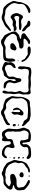

<svg xmlns="http://www.w3.org/2000/svg" viewBox="1590 -2186 653 3879"><g transform="rotate(90 1916.5 -246.5)"><path d="M547 -393Q522 -410 517 -415Q517 -415 497 -435Q480 -454 469 -461Q460 -466 440 -472Q426 -476 419 -479Q410 -482 407 -484Q402 -488 398 -496Q394 -500 394 -500Q394 -502 395 -503Q396 -504 396 -506Q397 -509 398 -513Q399 -517 401 -520Q402 -521 404.5 -522Q407 -523 408 -524Q423 -530 428 -531Q446 -533 456 -533Q487 -533 505 -519L511 -510Q516 -504 524 -490Q534 -472 541 -465Q547 -459 558 -452.5Q569 -446 576 -440Q596 -424 605 -407L610 -392Q612 -388 612 -386Q612 -384 609 -375Q608 -373 607.5 -370.5Q607 -368 606 -366L598 -367H589Q583 -367 576.5 -372.5Q570 -378 567 -380Q561 -385 547 -393ZM595 -112Q593 -108 590.5 -105.5Q588 -103 587 -101L565 -81L548 -66Q541 -59 532 -49.5Q523 -40 517 -35Q492 -14 443 7L420 16L400 26Q377 40 360 43Q344 46 326 46Q309 46 295 43Q286 40 273 34Q260 28 250 26Q228 22 186 18Q180 17 165.5 15.5Q151 14 141 10Q126 4 112.5 -10Q99 -24 95 -28L75 -47Q50 -75 20 -132Q9 -153 3 -168.5Q-3 -184 -3 -199Q-3 -213 1 -228Q5 -243 6 -246Q8 -252 13 -271Q16 -283 18 -308Q18 -323 21 -338Q26 -364 48 -412Q60 -439 68.5 -454Q77 -469 89 -481Q100 -492 119 -504Q122 -506 135 -515.5Q148 -525 161 -529Q176 -534 197 -534Q207 -534 219 -531L227 -529Q233 -523 233 -523Q234 -521 237 -518.5Q240 -516 240 -515Q241 -514 239 -511Q237 -508 237 -507Q236 -505 234.5 -501.5Q233 -498 231 -497Q230 -496 227.5 -494.5Q225 -493 224 -493Q219 -491 214.5 -489.5Q210 -488 205 -486Q179 -479 169 -475Q149 -467 121 -448Q91 -428 79 -414Q68 -401 62 -384Q56 -367 56 -350L57 -329Q58 -322 58 -308Q58 -290 48 -258Q47 -254 43 -238.5Q39 -223 39 -210Q39 -186 56 -152Q79 -109 124 -69Q126 -67 140 -55Q154 -43 168 -37Q181 -31 194.5 -29Q208 -27 230 -26Q247 -26 256 -25Q273 -23 300 -15Q323 -8 339 -8Q351 -8 365.5 -12.5Q380 -17 385 -19Q394 -23 405 -26Q430 -35 445 -43Q461 -53 491 -77Q507 -91 516 -97Q518 -99 538 -113L560 -128L580 -140Q581 -141 583 -142Q585 -143 588 -144Q590 -144 594 -140Q595 -140 598 -138.5Q601 -137 601 -131Q600 -128 598.5 -121.5Q597 -115 595 -112ZM536 -198Q524 -196 507 -186Q499 -181 490.5 -177.5Q482 -174 473 -174Q466 -174 454 -176.5Q442 -179 433 -180Q410 -180 389 -172Q386 -171 380 -168Q374 -165 370 -162Q363 -157 357 -152Q351 -147 344 -142Q335 -136 335 -136Q332 -135 328 -135.5Q324 -136 322 -136L314 -135Q304 -138 283 -154Q264 -169 251 -205Q242 -234 242 -254Q242 -267 245 -279Q247 -288 255 -306L263 -323Q266 -328 272 -340.5Q278 -353 285 -362Q292 -372 294 -373Q296 -375 298.5 -376Q301 -377 303 -378Q304 -379 307 -381Q310 -383 312 -383H315Q321 -383 323 -382Q325 -382 328 -382.5Q331 -383 333 -382Q336 -381 338.5 -379Q341 -377 342 -376Q347 -372 354 -367Q361 -362 369 -357Q388 -346 417 -346Q428 -346 433 -347Q447 -349 454 -351Q458 -352 463 -353Q468 -354 475 -354Q481 -355 494 -355Q513 -355 553 -349Q559 -348 573 -342Q574 -342 576.5 -341.5Q579 -341 580 -339L583 -331Q586 -325 586 -322Q586 -321 582 -318Q578 -315 576 -314Q561 -303 525 -303Q506 -303 491 -302Q403 -299 385 -301Q377 -301 363 -303Q358 -304 349.5 -306Q341 -308 333 -308Q330 -307 326.5 -307.5Q323 -308 320 -307Q318 -306 315.5 -303Q313 -300 312 -299Q305 -292 305 -292Q304 -290 303.5 -287Q303 -284 302 -282Q299 -272 299 -259Q299 -242 305 -230Q306 -228 314 -217Q315 -216 316 -215Q317 -214 318 -213Q319 -212 324 -212Q326 -211 330.5 -209.5Q335 -208 338 -208Q342 -209 346.5 -211.5Q351 -214 353 -215Q360 -218 374 -226Q396 -237 399 -238Q414 -244 430 -244Q443 -244 454 -241Q476 -237 486 -239Q490 -240 493.5 -241.5Q497 -243 501 -244Q506 -246 521.5 -251Q537 -256 550 -256Q576 -254 589 -242Q591 -241 593 -237Q595 -233 596 -232Q597 -231 598.5 -229.5Q600 -228 601 -225Q602 -224 601.5 -221Q601 -218 601 -217Q604 -209 602 -205L595 -201Q591 -196 586 -195L578 -196L554 -199Q541 -199 536 -198Z M938 -535Q941 -536 945.5 -536.5Q950 -537 952 -538Q967 -541 983 -541Q1049 -541 1093 -519Q1131 -501 1175 -459Q1210 -425 1223 -384Q1224 -382 1225.5 -377.5Q1227 -373 1227 -371V-370Q1227 -368 1226 -365.5Q1225 -363 1225 -361Q1224 -360 1223.5 -357Q1223 -354 1222 -353L1214 -354Q1206 -354 1203 -355L1200 -359Q1191 -370 1190 -373Q1184 -382 1181 -393Q1175 -407 1171 -413Q1162 -426 1144.5 -436Q1127 -446 1119 -451Q1112 -456 1102 -464.5Q1092 -473 1084 -476Q1073 -481 1054 -481Q1041 -481 1034 -480L984 -477L971 -476Q958 -476 948 -479Q945 -480 940 -481Q935 -482 933 -484Q931 -485 928 -488.5Q925 -492 922 -494Q918 -498 918 -498Q917 -499 917.5 -501Q918 -503 918 -503Q916 -509 916 -515Q916 -518 918.5 -520Q921 -522 922 -523Q934 -533 938 -535ZM1192 -227Q1193 -227 1195 -228.5Q1197 -230 1198 -229Q1200 -228 1202.5 -225.5Q1205 -223 1206 -221Q1212 -218 1213 -216Q1214 -214 1214.5 -210.5Q1215 -207 1216 -205Q1219 -193 1221 -170Q1225 -145 1226 -130Q1226 -117 1223.5 -100Q1221 -83 1220 -73Q1214 -28 1193 -8Q1176 7 1151.5 11.5Q1127 16 1098 16H1061Q1046 15 1014 17L977 16Q943 16 925 24Q920 26 904 35L886 44Q851 59 822 60Q798 60 781 51Q774 47 764 38Q754 29 747 24Q737 17 727 13Q703 -1 693 -11Q681 -24 663 -62Q643 -99 623 -160Q622 -163 616.5 -180Q611 -197 611 -212Q611 -232 620.5 -244.5Q630 -257 641.5 -266.5Q653 -276 656 -279Q666 -288 677 -296.5Q688 -305 699 -309Q710 -313 719 -314Q740 -318 749 -324Q752 -325 755.5 -327Q759 -329 761 -331Q761 -332 759 -336Q759 -342 757 -344Q756 -345 752 -345Q749 -346 745 -347Q741 -348 735 -348Q728 -349 714 -349Q693 -352 676.5 -360.5Q660 -369 653 -385Q652 -388 650.5 -391.5Q649 -395 648 -398Q648 -400 651 -409Q651 -417 653 -419Q654 -421 660 -427Q668 -436 679.5 -443Q691 -450 695 -452Q722 -469 760 -500Q765 -503 775.5 -511.5Q786 -520 795 -524Q804 -528 827 -528Q843 -526 852 -524Q858 -524 860 -522Q863 -521 866 -511Q867 -510 868 -509Q869 -508 869 -506Q868 -505 867 -504Q866 -503 865 -502Q863 -500 860 -496Q857 -492 854 -491Q852 -490 844 -487Q820 -480 813 -475Q802 -469 790.5 -457Q779 -445 775 -440Q767 -432 766 -430Q764 -428 762.5 -424Q761 -420 760 -418Q759 -417 758 -414.5Q757 -412 757 -411Q757 -409 766 -404Q772 -398 775 -397Q777 -396 780.5 -396Q784 -396 786 -395Q799 -394 814 -395Q833 -395 842 -396L880 -397Q922 -397 940 -381Q941 -380 943.5 -378.5Q946 -377 948 -374L953 -364Q954 -362 955.5 -359Q957 -356 957 -354Q958 -352 957.5 -348.5Q957 -345 957 -343Q957 -335 956 -333Q955 -330 953.5 -328Q952 -326 951 -325Q950 -324 948 -321Q946 -318 943 -316Q940 -314 937 -313.5Q934 -313 931 -311Q918 -307 891 -305Q883 -305 869 -303Q833 -295 814 -285Q809 -282 797 -275Q785 -268 774 -266Q767 -264 758.5 -263Q750 -262 747 -262Q724 -262 710 -255Q708 -255 700 -249Q683 -237 672 -218.5Q661 -200 661 -181Q661 -162 669 -144Q675 -128 687 -112.5Q699 -97 701 -94Q707 -87 717 -74Q727 -61 735 -53Q747 -42 765 -33.5Q783 -25 788 -22Q807 -12 819.5 -7.5Q832 -3 846 -3Q857 -3 867 -7Q877 -11 891 -19L912 -29Q930 -34 947 -34Q961 -34 976 -31Q981 -30 988.5 -29Q996 -28 1005 -28Q1018 -28 1042 -30Q1076 -32 1093 -34Q1105 -35 1117.5 -37Q1130 -39 1139 -44Q1141 -46 1143.5 -46.5Q1146 -47 1148 -49L1153 -59Q1158 -71 1160 -96Q1161 -105 1161 -123Q1161 -133 1159.5 -142Q1158 -151 1158 -161Q1158 -166 1160 -176Q1164 -204 1182 -222ZM1204 -297Q1204 -297 1206 -295L1212 -286Q1215 -283 1215 -282Q1214 -281 1213.5 -281.5Q1213 -282 1212 -281L1201 -277L1199 -276Q1198 -278 1197.5 -281.5Q1197 -285 1198 -288Q1199 -289 1200.5 -292Q1202 -295 1204 -297ZM962 -139Q957 -134 954 -133Q945 -128 922 -128L907 -127Q893 -127 881 -130Q869 -134 869 -134Q869 -134 862 -141Q860 -143 858 -145Q856 -147 854 -149L851 -159Q851 -162 850 -164.5Q849 -167 849 -170Q849 -173 850 -176Q851 -179 852 -181L855 -192Q857 -194 859.5 -196.5Q862 -199 864 -201Q876 -214 893 -225Q910 -236 914 -238Q936 -250 945 -252L955 -253Q961 -253 969 -251Q971 -250 979 -245Q980 -245 982 -244Q984 -243 987 -241Q989 -239 990.5 -235Q992 -231 993 -229L997 -222V-219Q997 -212 994 -201Q988 -179 981.5 -164Q975 -149 962 -139Z M1880 -197Q1880 -182 1874 -154Q1873 -149 1871 -137Q1869 -125 1869 -115Q1868 -98 1868.5 -85Q1869 -72 1869 -63Q1869 -42 1866 -22Q1865 -8 1858 11Q1856 13 1855.5 15.5Q1855 18 1853 20L1846 25Q1844 26 1841 29Q1838 32 1836 32Q1834 32 1826 28Q1818 25 1816 23Q1813 22 1813 16Q1808 5 1807 3L1808 -8Q1809 -19 1813 -31Q1817 -43 1818 -47Q1820 -52 1825 -69L1829 -85Q1830 -97 1828 -121Q1826 -141 1826 -149Q1826 -164 1832 -190Q1833 -196 1835 -208.5Q1837 -221 1837 -231Q1837 -245 1827 -273Q1816 -299 1816 -316Q1816 -335 1831 -363Q1841 -381 1845 -398Q1846 -407 1846 -427Q1844 -452 1838 -469Q1832 -486 1815 -494Q1812 -495 1807.5 -496Q1803 -497 1801 -497Q1789 -499 1784 -499Q1773 -499 1751 -495Q1745 -494 1737 -493Q1729 -492 1719 -492Q1706 -492 1684 -494Q1654 -494 1640 -495Q1616 -497 1604 -497Q1593 -497 1573 -495Q1555 -492 1538 -492Q1528 -492 1510 -496Q1503 -498 1489 -500Q1466 -504 1436 -504Q1422 -504 1408 -501Q1401 -501 1399 -500Q1395 -498 1388 -491Q1382 -488 1381 -486L1378 -478Q1374 -468 1372 -457Q1367 -434 1367 -415Q1367 -404 1368 -399Q1370 -391 1374 -378Q1378 -365 1378 -356Q1378 -348 1375 -336.5Q1372 -325 1371 -319L1367 -301Q1366 -299 1366 -296.5Q1366 -294 1365 -293Q1362 -291 1360 -290Q1358 -289 1357 -289Q1355 -287 1352 -285Q1349 -283 1347 -283Q1345 -283 1341.5 -285.5Q1338 -288 1337 -289Q1329 -294 1328 -296Q1325 -299 1322.5 -304.5Q1320 -310 1319 -315Q1317 -320 1317 -332Q1317 -347 1318 -354Q1319 -367 1319 -395Q1319 -405 1321 -417.5Q1323 -430 1324 -436Q1328 -455 1329 -467Q1329 -472 1329.5 -485.5Q1330 -499 1333.5 -510Q1337 -521 1344 -529Q1360 -545 1383 -549Q1406 -553 1437 -553Q1464 -553 1496 -548Q1503 -547 1517 -544Q1531 -541 1543 -540Q1550 -539 1565 -539Q1577 -539 1603 -541Q1621 -543 1630 -543Q1637 -543 1659 -544.5Q1681 -546 1699 -544Q1718 -542 1734 -538Q1764 -532 1778 -532Q1789 -532 1807 -536Q1811 -537 1818 -538Q1825 -539 1835 -539Q1838 -539 1842.5 -540Q1847 -541 1849 -540L1859 -535Q1868 -532 1869 -530Q1871 -529 1873 -525Q1875 -521 1876 -520Q1885 -507 1885 -485Q1885 -476 1884 -466.5Q1883 -457 1883 -448Q1883 -438 1885 -420Q1887 -402 1887 -392Q1887 -376 1877 -346Q1867 -316 1867 -299Q1867 -278 1874 -245Q1880 -213 1880 -197ZM1745 7H1742Q1724 7 1715 6Q1688 4 1671 0Q1654 -4 1640 -16Q1621 -32 1602 -78Q1592 -106 1592 -122Q1592 -128 1594 -138Q1596 -147 1602 -158.5Q1608 -170 1611 -178Q1615 -194 1615 -214Q1615 -223 1609 -235Q1608 -236 1608 -237.5Q1608 -239 1607 -240Q1606 -241 1602 -238.5Q1598 -236 1597 -236Q1590 -234 1587 -231Q1586 -231 1584 -226Q1583 -224 1581 -219Q1579 -214 1578 -210Q1575 -198 1575 -185L1576 -165Q1577 -158 1577 -145Q1577 -120 1572 -102Q1571 -99 1564 -85Q1560 -75 1551 -63.5Q1542 -52 1539 -48Q1536 -44 1529 -32.5Q1522 -21 1514.5 -12.5Q1507 -4 1498 0L1487 3Q1482 4 1475.5 5Q1469 6 1465 6Q1448 8 1433 12Q1427 14 1422.5 16.5Q1418 19 1415 21Q1405 28 1395 32Q1380 37 1367 37Q1345 37 1321.5 28.5Q1298 20 1267 5Q1252 -3 1242 -12Q1241 -13 1239 -14Q1237 -15 1236 -17L1233 -25Q1232 -27 1230.5 -31.5Q1229 -36 1229 -38Q1228 -39 1229 -42Q1230 -45 1230 -46L1236 -68Q1240 -75 1241 -82Q1242 -90 1238 -104Q1234 -118 1234 -123L1233 -132Q1233 -136 1235 -144Q1236 -151 1240.5 -160Q1245 -169 1246 -171Q1264 -204 1281 -215Q1286 -218 1293.5 -221Q1301 -224 1306 -226Q1324 -234 1334 -237L1342 -239L1347 -232Q1348 -229 1350.5 -227Q1353 -225 1354 -222Q1354 -220 1352.5 -216.5Q1351 -213 1350 -211Q1346 -197 1334 -183Q1328 -176 1318 -167.5Q1308 -159 1302 -151Q1296 -143 1292 -133Q1291 -130 1290 -126Q1289 -122 1289 -120Q1286 -110 1286 -97Q1286 -70 1298 -50Q1307 -36 1324 -28Q1341 -20 1358 -20Q1371 -20 1384.5 -24Q1398 -28 1409 -33Q1420 -38 1424 -40Q1446 -50 1457 -53Q1460 -54 1473.5 -58.5Q1487 -63 1497 -69Q1507 -75 1513 -83Q1529 -99 1529 -130Q1529 -138 1527 -154Q1524 -165 1524 -177Q1524 -191 1531.5 -206.5Q1539 -222 1541 -227Q1551 -252 1553 -268Q1555 -278 1556 -294.5Q1557 -311 1561 -322Q1562 -324 1562.5 -327Q1563 -330 1564 -332Q1567 -337 1576 -344L1579 -349Q1581 -350 1583.5 -349.5Q1586 -349 1588 -350Q1590 -350 1594.5 -351Q1599 -352 1601 -351Q1602 -351 1603.5 -350Q1605 -349 1606 -349L1620 -340Q1620 -340 1626 -331Q1633 -320 1637 -303.5Q1641 -287 1643 -280L1650 -255Q1660 -225 1660 -211Q1660 -196 1653.5 -177.5Q1647 -159 1645 -152Q1641 -140 1641 -122Q1641 -102 1648 -87Q1659 -66 1677 -55Q1690 -48 1709 -45Q1735 -41 1747 -32Q1748 -31 1752 -29Q1756 -27 1757 -25Q1760 -21 1762 -14Q1764 -7 1763 -2Q1760 0 1754.5 3Q1749 6 1745 7Z M2507 -109V-105Q2507 -98 2506 -95Q2506 -80 2499.5 -66Q2493 -52 2482 -43Q2471 -34 2455 -26.5Q2439 -19 2431 -15Q2423 -11 2411 -4.5Q2399 2 2391 6Q2382 9 2369 12.5Q2356 16 2348 20Q2338 24 2318 37Q2307 44 2295 50Q2283 56 2272 58Q2260 60 2252 60Q2226 60 2209 49Q2203 46 2199 42.5Q2195 39 2191 36Q2172 22 2151 16Q2138 12 2110 10Q2092 8 2082 6Q2060 1 2020 -17Q1992 -28 1982 -37Q1970 -48 1961 -68Q1952 -88 1948 -96L1938 -115Q1929 -131 1924 -143Q1919 -155 1919 -167Q1919 -176 1921.5 -188.5Q1924 -201 1925 -207Q1928 -226 1929 -240Q1930 -254 1931 -263Q1933 -297 1933 -313V-343Q1933 -381 1959 -439Q1970 -465 1985 -487Q2012 -524 2058 -524L2095 -523Q2109 -523 2137 -529Q2152 -534 2166 -535Q2179 -536 2204 -536Q2213 -537 2230 -537Q2238 -537 2254 -539Q2286 -541 2302 -540Q2312 -539 2325 -535.5Q2338 -532 2345 -531Q2353 -530 2374 -526.5Q2395 -523 2409 -515Q2423 -507 2440 -486L2457 -467Q2469 -455 2476 -450Q2480 -446 2492.5 -434Q2505 -422 2513 -410Q2518 -401 2523 -388Q2523 -386 2524 -384Q2525 -382 2525 -381Q2525 -378 2523 -375Q2521 -372 2520 -370Q2519 -369 2518 -365.5Q2517 -362 2516 -361L2506 -365Q2504 -366 2501 -366.5Q2498 -367 2496 -368Q2492 -371 2488 -375.5Q2484 -380 2480 -383Q2472 -389 2452 -393Q2429 -399 2420 -406Q2417 -407 2415 -410.5Q2413 -414 2411 -416Q2405 -424 2397 -437Q2387 -452 2380.5 -460Q2374 -468 2363 -473Q2355 -477 2331 -479Q2309 -479 2288 -482Q2246 -487 2212 -487Q2190 -487 2161 -484.5Q2132 -482 2110 -479Q2106 -479 2089 -477Q2072 -475 2058 -471Q2044 -467 2033 -461Q2017 -453 1994 -424Q1978 -401 1969.5 -383.5Q1961 -366 1961 -345Q1961 -330 1962 -319.5Q1963 -309 1964 -302Q1967 -281 1967 -261Q1967 -240 1964 -217Q1963 -210 1961.5 -196.5Q1960 -183 1961 -173Q1964 -152 1985.5 -123.5Q2007 -95 2033 -73Q2059 -49 2075 -44Q2086 -41 2097 -41Q2105 -41 2121 -43Q2139 -45 2147 -45Q2156 -45 2161 -44Q2178 -42 2199 -26Q2203 -23 2214 -14Q2225 -5 2235 -3Q2237 -2 2239.5 -2.5Q2242 -3 2244 -2H2253Q2264 -2 2277.5 -8.5Q2291 -15 2298 -18Q2304 -21 2314 -23Q2324 -25 2329 -27Q2349 -31 2360 -35Q2372 -40 2387.5 -50Q2403 -60 2411 -65Q2418 -68 2431.5 -74Q2445 -80 2454 -87Q2459 -91 2464.5 -98.5Q2470 -106 2473 -109Q2479 -117 2481 -119Q2485 -123 2496 -121Q2506 -111 2507 -109ZM2288 -263Q2288 -256 2289 -250.5Q2290 -245 2291 -241Q2294 -231 2294 -219Q2294 -203 2284 -186Q2270 -163 2257 -156Q2256 -155 2252 -152.5Q2248 -150 2247 -150Q2244 -152 2242 -155Q2240 -158 2239 -159Q2233 -165 2233 -165L2234 -176Q2235 -189 2239 -210Q2242 -240 2242 -271Q2243 -278 2243 -291Q2243 -302 2240 -314Q2239 -316 2239 -318.5Q2239 -321 2238 -322Q2237 -323 2233 -324Q2229 -325 2228 -326Q2227 -326 2224 -327.5Q2221 -329 2220 -328Q2219 -328 2214 -323Q2212 -321 2209.5 -319.5Q2207 -318 2205 -315Q2204 -313 2201 -305Q2194 -287 2194 -262Q2194 -241 2200 -223Q2205 -206 2205 -194Q2205 -193 2205.5 -190Q2206 -187 2205 -186Q2204 -185 2201.5 -184.5Q2199 -184 2197 -184L2189 -181L2184 -185Q2174 -195 2174 -195Q2169 -202 2166 -209Q2151 -241 2151 -259Q2151 -278 2166 -306Q2183 -333 2207.5 -359Q2232 -385 2253 -393Q2263 -395 2271 -395Q2275 -395 2280 -393Q2285 -391 2288 -390L2296 -387Q2298 -385 2304 -376Q2305 -375 2306.5 -373Q2308 -371 2308 -369Q2310 -367 2309.5 -363Q2309 -359 2309 -358Q2310 -355 2310 -350Q2310 -340 2301 -318Q2288 -285 2288 -263ZM2513 -285Q2513 -284 2513.5 -282.5Q2514 -281 2513 -280Q2512 -279 2510.5 -279.5Q2509 -280 2508 -280Q2506 -281 2503 -280.5Q2500 -280 2498 -281Q2496 -282 2494.5 -286Q2493 -290 2492 -292L2488 -300Q2489 -301 2491 -301Q2493 -301 2494 -302Q2495 -303 2499 -305Q2503 -307 2504 -307Q2505 -307 2508 -303.5Q2511 -300 2513 -296ZM2491 -183 2487 -191Q2486 -195 2484.5 -197.5Q2483 -200 2482 -202Q2481 -206 2481.5 -209.5Q2482 -213 2482 -216Q2482 -217 2481.5 -219.5Q2481 -222 2482 -224Q2482 -226 2483.5 -228Q2485 -230 2486 -231Q2487 -233 2489 -235.5Q2491 -238 2493 -240Q2494 -241 2497 -240.5Q2500 -240 2501 -240Q2510 -240 2512 -239Q2514 -238 2516 -234Q2523 -227 2525 -223Q2527 -218 2528.5 -212.5Q2530 -207 2530 -203Q2530 -200 2528 -195.5Q2526 -191 2526 -190Q2525 -189 2524.5 -186Q2524 -183 2523 -182Q2522 -180 2516.5 -178.5Q2511 -177 2506 -177Q2503 -178 2498 -179.5Q2493 -181 2491 -183Z M3174 -39Q3174 -37 3170 -29Q3165 -12 3149 8Q3134 25 3122 32Q3106 42 3079 42Q3024 42 2992 25Q2933 -8 2915 -47Q2909 -61 2903 -89Q2903 -92 2901 -101Q2899 -110 2895 -117L2889 -129Q2887 -131 2883 -132.5Q2879 -134 2877 -135Q2876 -136 2874 -137.5Q2872 -139 2870 -139Q2868 -140 2861 -138Q2852 -138 2850 -137Q2850 -137 2844 -131L2836 -122Q2834 -119 2831 -101Q2830 -93 2830.5 -81.5Q2831 -70 2831 -64Q2833 -29 2829 -4Q2828 12 2822 26Q2821 27 2820.5 29Q2820 31 2819 33Q2816 35 2814 36Q2812 37 2811 37Q2809 38 2806 39.5Q2803 41 2801 41Q2798 41 2795.5 39.5Q2793 38 2791 38Q2784 35 2770 31Q2768 30 2765 28.5Q2762 27 2760 27Q2750 26 2738 31Q2726 36 2720 38Q2708 42 2692 42Q2670 42 2655 35Q2637 28 2625 13Q2613 -2 2601 -25Q2599 -30 2591 -45.5Q2583 -61 2579 -75Q2575 -89 2575 -101Q2575 -109 2576.5 -120.5Q2578 -132 2579 -140L2582 -178L2584 -203Q2588 -245 2586 -267Q2581 -309 2572 -337L2566 -356Q2556 -384 2556 -398Q2556 -410 2560 -421.5Q2564 -433 2568.5 -443Q2573 -453 2575 -457Q2578 -464 2584 -478Q2590 -492 2596 -501Q2615 -521 2655 -533Q2695 -545 2723 -545Q2753 -545 2768 -543Q2799 -541 2813 -535Q2821 -533 2823 -531L2832 -524Q2834 -522 2836 -520Q2838 -518 2840 -516L2843 -506Q2846 -499 2847 -489Q2848 -479 2849 -474Q2850 -466 2854 -445Q2858 -424 2859 -411Q2859 -407 2858.5 -400.5Q2858 -394 2859 -389Q2860 -387 2861.5 -384.5Q2863 -382 2864 -380Q2865 -379 2866.5 -375Q2868 -371 2869 -371L2871 -372Q2874 -373 2876.5 -374Q2879 -375 2881 -376Q2882 -376 2884.5 -377.5Q2887 -379 2888 -380Q2890 -381 2891 -386.5Q2892 -392 2892 -394Q2893 -397 2893 -404Q2893 -411 2891 -423.5Q2889 -436 2889 -442Q2889 -461 2900 -477Q2909 -494 2924 -509Q2939 -524 2956 -532Q2968 -539 2984.5 -541.5Q3001 -544 3017 -545Q3066 -550 3099 -548Q3102 -548 3117 -547Q3132 -546 3144 -541Q3147 -540 3151 -538.5Q3155 -537 3159 -535Q3168 -529 3176 -518Q3184 -507 3188 -495Q3189 -492 3190.5 -488.5Q3192 -485 3192 -482Q3191 -479 3188 -474Q3185 -469 3184 -467Q3182 -462 3181 -462Q3180 -461 3176 -461Q3161 -458 3159 -458Q3154 -459 3147 -464Q3141 -467 3129 -476Q3113 -488 3104 -491Q3084 -498 3061 -498Q3049 -498 3009 -493Q3003 -492 2992 -491Q2981 -490 2974 -487Q2971 -486 2961 -479Q2956 -477 2956 -476Q2955 -475 2952 -466L2948 -456Q2947 -449 2949.5 -435Q2952 -421 2952 -415Q2952 -387 2929 -362Q2899 -327 2863 -324Q2848 -324 2830 -331L2822 -335Q2820 -336 2818 -340Q2816 -344 2815 -345Q2814 -346 2812.5 -348Q2811 -350 2810 -353Q2809 -356 2809.5 -359Q2810 -362 2810 -364V-369L2811 -391Q2811 -406 2805 -425Q2799 -444 2797 -453L2791 -471L2789 -479Q2788 -481 2787 -481Q2786 -481 2785 -482Q2783 -484 2779 -487.5Q2775 -491 2772 -492Q2769 -493 2761 -493Q2753 -494 2744.5 -493.5Q2736 -493 2728 -494Q2719 -495 2705.5 -497Q2692 -499 2683 -499Q2638 -499 2618 -437Q2612 -422 2612 -405Q2612 -389 2624 -359Q2636 -329 2636 -314L2635 -288Q2635 -271 2636 -263L2637 -236Q2637 -224 2636 -217Q2635 -210 2632.5 -197.5Q2630 -185 2630 -175L2633 -154Q2634 -150 2635 -145Q2636 -140 2636 -133Q2636 -125 2634 -109V-96Q2634 -65 2654 -40Q2660 -31 2672 -24L2679 -20Q2680 -19 2683 -19.5Q2686 -20 2687 -20Q2690 -20 2694.5 -19Q2699 -18 2701 -19L2711 -24Q2725 -32 2732 -37Q2739 -41 2751.5 -48Q2764 -55 2772.5 -63Q2781 -71 2785 -82Q2786 -85 2786 -92Q2787 -101 2786.5 -113.5Q2786 -126 2787 -135Q2787 -143 2788 -146Q2789 -150 2793 -156L2798 -166Q2798 -166 2807 -172Q2812 -177 2815 -178Q2825 -182 2839 -184.5Q2853 -187 2860 -188Q2880 -192 2901 -202Q2921 -212 2931 -213Q2939 -216 2942 -215Q2944 -215 2946 -213.5Q2948 -212 2949 -211Q2951 -210 2954.5 -208.5Q2958 -207 2961 -205Q2962 -204 2965 -194Q2969 -183 2969 -170Q2969 -157 2965 -143.5Q2961 -130 2960 -127Q2952 -105 2951 -92L2950 -79Q2950 -66 2955 -58Q2957 -53 2968 -42Q2975 -35 2985.5 -30Q2996 -25 2998 -24Q3030 -7 3063 -7Q3085 -7 3100 -15L3110 -20Q3116 -24 3125 -35Q3127 -38 3132.5 -44.5Q3138 -51 3144 -55Q3145 -56 3150 -59.5Q3155 -63 3158 -63Q3160 -63 3167 -56Q3168 -53 3171 -47.5Q3174 -42 3174 -39ZM3167 -400Q3171 -400 3172 -398Q3174 -397 3175.5 -391.5Q3177 -386 3177 -385Q3177 -384 3178.5 -382.5Q3180 -381 3179 -380Q3179 -379 3176.5 -377Q3174 -375 3173 -375Q3168 -370 3167 -370Q3166 -371 3164 -373Q3162 -375 3160 -376Q3159 -377 3156 -379Q3153 -381 3151 -384V-389V-396Q3151 -402 3154 -404ZM3182 -294V-290Q3182 -288 3179 -287Q3176 -286 3175 -285Q3173 -284 3170.5 -282.5Q3168 -281 3165 -281Q3163 -281 3162 -282Q3161 -283 3160 -284Q3149 -291 3148 -293Q3147 -295 3147.5 -300Q3148 -305 3148 -307Q3146 -311 3147 -313Q3148 -315 3156 -319Q3158 -320 3160 -321.5Q3162 -323 3163 -324Q3164 -324 3165.5 -322.5Q3167 -321 3168 -320Q3176 -314 3182 -307ZM3153 -208 3152 -213Q3152 -214 3156 -218.5Q3160 -223 3161 -225Q3162 -226 3163 -227.5Q3164 -229 3165 -229Q3166 -230 3167.5 -228Q3169 -226 3169 -226Q3171 -225 3176 -221.5Q3181 -218 3182 -216Q3184 -212 3184 -200Q3186 -196 3185 -194Q3184 -193 3175 -188Q3170 -183 3167 -184L3165 -185Q3164 -187 3161.5 -189Q3159 -191 3157 -195Q3156 -199 3155 -202Q3154 -205 3153 -208ZM3167 -116Q3167 -115 3167.5 -114.5Q3168 -114 3167 -113L3164 -114Q3158 -118 3155 -119Q3154 -120 3152 -120Q3152 -121 3154 -123L3158 -132Q3160 -134 3160 -134Q3164 -129 3165 -126Q3165 -122 3167 -116Z M3715 -194Q3715 -194 3717 -192L3723 -186Q3727 -182 3729 -181Q3731 -180 3737 -180Q3743 -178 3759 -176Q3782 -172 3792 -164Q3795 -163 3797 -158Q3798 -156 3801 -153Q3804 -150 3805 -147Q3806 -145 3806 -139Q3808 -131 3808 -126Q3808 -120 3803 -105Q3792 -83 3771.5 -59.5Q3751 -36 3728 -18Q3710 -6 3699.5 0Q3689 6 3676 8Q3670 9 3657 9Q3640 9 3631 8Q3594 8 3567 13Q3551 16 3534.5 25Q3518 34 3515 36Q3507 40 3497.5 43.5Q3488 47 3479 46Q3477 46 3472.5 44.5Q3468 43 3466 42Q3461 40 3440 31Q3433 27 3419 21Q3410 18 3396.5 14.5Q3383 11 3375 8Q3363 4 3351.5 -4Q3340 -12 3337 -14Q3322 -24 3320 -25Q3315 -29 3303.5 -36Q3292 -43 3283.5 -50Q3275 -57 3270 -65Q3262 -76 3255.5 -91.5Q3249 -107 3247 -112Q3242 -127 3237 -137Q3224 -162 3217 -180.5Q3210 -199 3210 -218Q3210 -239 3220 -277L3226 -300Q3228 -308 3228.5 -314Q3229 -320 3229 -324Q3229 -332 3231 -348Q3236 -377 3256 -417Q3267 -441 3275 -451Q3282 -460 3291 -466Q3300 -472 3311 -477.5Q3322 -483 3329 -487Q3336 -491 3346.5 -498.5Q3357 -506 3365 -510Q3393 -523 3429 -525Q3436 -525 3446 -523Q3447 -523 3448.5 -523.5Q3450 -524 3452 -523Q3456 -521 3458 -514Q3463 -509 3463 -508L3462 -506Q3459 -503 3455 -497Q3451 -493 3445.5 -492Q3440 -491 3438 -490Q3430 -488 3417.5 -486.5Q3405 -485 3396 -482Q3383 -477 3370 -464.5Q3357 -452 3350 -446Q3346 -442 3326 -430Q3306 -417 3303 -415Q3287 -402 3275 -381Q3266 -365 3266 -347Q3266 -338 3270 -320Q3274 -302 3274 -294Q3273 -281 3266 -264Q3258 -240 3258 -228Q3258 -211 3265.5 -191.5Q3273 -172 3274 -168Q3277 -161 3285.5 -140Q3294 -119 3305 -105Q3313 -95 3326 -86Q3339 -77 3344 -73Q3350 -69 3365.5 -57.5Q3381 -46 3395 -41Q3413 -36 3435 -34Q3439 -34 3447 -33Q3455 -32 3460 -31Q3466 -30 3478 -26.5Q3490 -23 3499 -23Q3504 -23 3511 -25Q3518 -27 3522 -28Q3548 -35 3566 -35Q3572 -35 3588 -33Q3602 -31 3609 -31Q3639 -31 3664 -37Q3680 -42 3690.5 -50Q3701 -58 3721 -77Q3726 -81 3734 -91Q3739 -96 3739 -97Q3740 -98 3738.5 -99.5Q3737 -101 3737 -102Q3736 -104 3735 -108.5Q3734 -113 3733 -115Q3731 -117 3726 -119Q3721 -121 3719 -122Q3692 -137 3674 -139L3665 -140Q3659 -140 3636 -135Q3599 -127 3557 -125Q3531 -125 3519 -129Q3504 -136 3496 -151.5Q3488 -167 3491 -184Q3491 -185 3494 -191Q3496 -198 3499 -203Q3499 -203 3507 -211Q3520 -223 3541 -231Q3575 -247 3593 -251Q3616 -255 3650 -255H3695Q3730 -257 3745 -267L3754 -275Q3755 -276 3758 -278.5Q3761 -281 3762 -283Q3764 -285 3764 -291Q3765 -294 3766.5 -297.5Q3768 -301 3768 -305Q3768 -310 3766 -316Q3765 -322 3763 -330Q3761 -338 3760 -348Q3759 -354 3758 -368Q3757 -382 3753 -391Q3752 -394 3749.5 -397.5Q3747 -401 3746 -402Q3731 -424 3709 -439Q3701 -445 3689.5 -451Q3678 -457 3674 -459Q3665 -463 3657.5 -468Q3650 -473 3643 -476L3623 -488Q3616 -492 3615 -493Q3613 -495 3613.5 -500.5Q3614 -506 3614 -507L3613 -510Q3614 -511 3615.5 -512Q3617 -513 3618 -514Q3621 -516 3624 -518Q3627 -520 3630 -522Q3634 -524 3644 -524Q3654 -524 3665 -521Q3675 -519 3699 -504Q3703 -502 3720 -491.5Q3737 -481 3750 -469L3783 -441Q3786 -438 3794.5 -430Q3803 -422 3807 -416Q3813 -406 3815 -394.5Q3817 -383 3817.5 -371Q3818 -359 3819 -352Q3820 -343 3821.5 -327.5Q3823 -312 3823 -302Q3823 -278 3810.5 -255Q3798 -232 3777 -219Q3768 -214 3753 -209.5Q3738 -205 3730 -202Q3722 -199 3717 -195Q3715 -195 3715 -194ZM3520 -506Q3519 -507 3523 -514Q3523 -516 3524 -518Q3525 -520 3526 -521Q3528 -522 3532 -520Q3544 -520 3546 -518Q3547 -516 3547 -513Q3547 -510 3546 -507Q3536 -497 3536 -497Q3534 -497 3531 -499Q3528 -501 3527 -502Q3526 -503 3523.5 -504Q3521 -505 3520 -506ZM3469 -383Q3471 -384 3476.5 -388Q3482 -392 3486 -393Q3498 -398 3518 -396Q3520 -396 3523 -396.5Q3526 -397 3530 -396Q3535 -394 3538.5 -392Q3542 -390 3544 -389Q3547 -389 3549 -387Q3550 -386 3554 -378L3559 -368Q3560 -366 3559.5 -364Q3559 -362 3559 -360Q3559 -351 3558 -347L3553 -337Q3551 -330 3548 -327Q3547 -325 3544.5 -324Q3542 -323 3541 -322Q3531 -316 3529 -315Q3526 -314 3519 -314Q3497 -312 3479 -323Q3469 -328 3467 -330L3462 -340Q3461 -341 3459 -344Q3457 -347 3457 -349Q3456 -351 3456.5 -354.5Q3457 -358 3457 -360Q3457 -369 3458 -371Q3459 -375 3469 -383Z"/></g></svg>

Font: Rubik-Burned
Style: Regular
Weight: 400
Designer: NaN (generative design), Hubert & Fischer (Rubik source font outlines)
Foundry: NaN, Hubert & Fischer
Version: Version 1.000